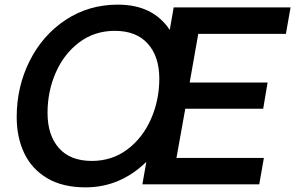

<svg xmlns="http://www.w3.org/2000/svg" viewBox="-20 -795 1273 828"><path d="M52 -290Q52 -421 108 -532.5Q164 -644 263.5 -709.5Q363 -775 488 -775Q640 -775 712 -666L729 -763H1233L1213 -649H835L798 -439H1134L1115 -326H779L741 -114H1118L1098 0H594L611 -97Q498 13 349 13Q250 13 183.5 -26.5Q117 -66 84.5 -134.5Q52 -203 52 -290ZM667 -456Q667 -551 617.5 -606.5Q568 -662 475 -662Q388 -662 322 -612.5Q256 -563 220.5 -482Q185 -401 185 -308Q185 -212 234 -156.5Q283 -101 376 -101Q463 -101 529 -150.5Q595 -200 631 -281.5Q667 -363 667 -456Z"/></svg>

Font: Open Sauce One SemiBold Italic
Style: Regular
Weight: 600
Italic angle: -10°
Designer: Alfredo Marco Pradil
Foundry: Creative Sauce Fz LLC
Version: Version 1.477